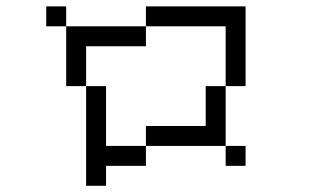

<svg xmlns="http://www.w3.org/2000/svg" viewBox="-20 -645 1040 602"><path d="M187.5 -562.5H125V-625H187.5ZM187.5 -562.5H437.5V-500H250V-375H187.5ZM250 -375H312.5V-187.5H437.5V-125H312.5V-62.5H250ZM437.5 -250H625V-375H687.5V-187.5H437.5ZM437.5 -625H750V-375H687.5V-562.5H437.5ZM687.5 -187.5H750V-125H687.5Z"/></svg>

Font: 寒蝉点阵体 16px
Style: Regular
Weight: 400
Designer: Designed by Warren2060
Foundry: ChillType
Version: Version 1.000